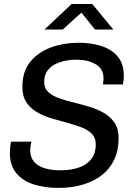

<svg xmlns="http://www.w3.org/2000/svg" viewBox="-20 -904 640 934"><path d="M263 10Q198.8 10 145.2 -6.6Q91.8 -23.2 59.9 -60.9Q28 -98.5 28 -160Q28 -173.5 29.6 -189.5Q31.2 -205.5 34 -214.8H133Q131 -208.8 128.9 -196Q126.8 -183.2 126.8 -173.8Q126.8 -139.8 145 -118Q163.2 -96.2 196.5 -85.9Q229.8 -75.5 274.2 -75.5Q321.5 -75.5 360.4 -87.9Q399.2 -100.2 422.5 -128.1Q445.8 -156 445.8 -202.8Q445.8 -234 426.4 -253.4Q407 -272.8 375 -285Q343 -297.2 305.4 -307.1Q267.8 -317 229.6 -328.5Q191.5 -340 159.5 -358.6Q127.5 -377.2 108.1 -406.5Q88.8 -435.8 88.8 -481.2Q88.8 -555.5 126.6 -602.8Q164.5 -650 227.2 -673Q290 -696 364 -696Q425.8 -696 475.1 -679.5Q524.5 -663 553.4 -628.1Q582.2 -593.2 582.2 -536.2Q582.2 -529.2 581.8 -519.9Q581.2 -510.5 578.2 -493.2H481Q483.2 -509 483.4 -514.5Q483.5 -520 483.5 -524Q483.5 -568 446.5 -590.8Q409.5 -613.5 350.5 -613.5Q309.8 -613.5 273.9 -602.2Q238 -591 216.5 -567.2Q195 -543.5 195 -504.2Q195 -474.5 214.8 -456.4Q234.5 -438.2 266.5 -426.6Q298.5 -415 337.5 -405.6Q376.5 -396.2 415 -384.6Q453.5 -373 485.5 -354.6Q517.5 -336.2 537.2 -306.8Q557 -277.2 557 -232Q557 -173.5 536.1 -128.5Q515.2 -83.5 476.5 -52.9Q437.8 -22.2 383.6 -6.1Q329.5 10 263 10ZM196.2 -760.2 328.5 -884.5H428.8L531.5 -760.2H442.2L362.8 -859.2H394.5L284.8 -760.2Z"/></svg>

Font: Chivo Mono Medium
Style: Italic
Weight: 500
Italic angle: -8.05°
Monospace: yes
Designer: Hector Gatti
Foundry: Omnibus-Type
Version: Version 1.008